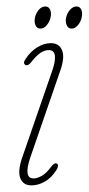

<svg xmlns="http://www.w3.org/2000/svg" viewBox="-20 -566 274 594"><path d="M84 -14Q95 -14 109 -21.8Q123 -29.5 139 -51Q148.5 -64 156.5 -59.5Q160 -57.5 159.2 -51.5Q158.5 -45.5 154.5 -40Q139 -15.5 118.5 -4Q98 7.5 77.5 7.5Q52 7.5 43 -14.2Q34 -36 49 -79.5L141 -345.5Q152 -376.5 149.8 -393.8Q147.5 -411 131 -411Q118 -411 105.2 -402.5Q92.5 -394 75 -372Q66 -361 58 -365.5Q50 -371 59.5 -384Q74 -406.5 95 -419.5Q116 -432.5 137.5 -432.5Q163 -432.5 172 -410.5Q181 -388.5 166.5 -347.5L74 -79.5Q51.5 -14 84 -14ZM105.2 -477.5Q94.2 -477.5 89.8 -488Q85.3 -498.5 88.2 -512Q91.4 -526 100.3 -536Q109.2 -546 120.2 -546Q130.7 -546 135.1 -536Q139.6 -526 136.4 -512Q133.5 -498.5 124.6 -488Q115.7 -477.5 105.2 -477.5ZM201.6 -477.5Q191 -477.5 186.4 -488Q181.7 -498.5 184.6 -512Q187.8 -526 196.9 -536Q206 -546 216.5 -546Q227.1 -546 231.5 -536Q236 -526 232.7 -512Q229.9 -498.5 221 -488Q212.1 -477.5 201.6 -477.5Z"/></svg>

Font: Fraunces144ptSuperSoftThinItalic
Style: Italic
Weight: 100
Italic angle: -16°
Version: Version 1.000;[0bf87f6ff]